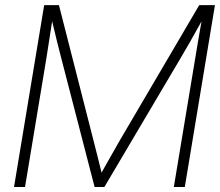

<svg xmlns="http://www.w3.org/2000/svg" viewBox="-20 -748 881 768"><path d="M36.1 0 156.7 -727.5H215.8L354.5 -184.1Q361.8 -155.8 370.4 -121.6Q378.9 -87.4 386.2 -57.6Q403.3 -87.9 422.9 -122.6Q442.4 -157.2 459 -186L776.9 -727.5H839.8L719.2 0H675.3L760.3 -511.2Q766.1 -547.4 772.7 -585.9Q779.3 -624.5 786.1 -662.6Q762.7 -620.1 740.5 -581.1Q718.3 -542 698.7 -509.3L397.5 0H358.4L226.1 -511.2Q209 -576.7 188.5 -663.1Q182.6 -624 176.5 -585Q170.4 -545.9 164.6 -509.3L80.1 0Z"/></svg>

Font: Inter Display ExtraLight
Style: Italic
Weight: 200
Italic angle: -9.39999°
Designer: Rasmus Andersson
Foundry: rsms
Version: Version 4.000;git-a52131595